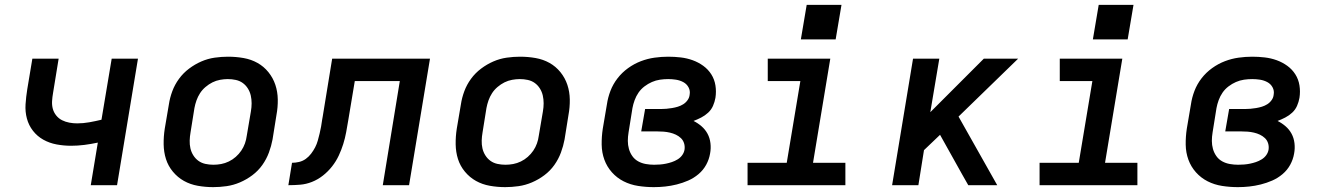

<svg xmlns="http://www.w3.org/2000/svg" viewBox="-20 -761 5440 789"><path d="M353 0 382 -175Q354 -169 326.5 -165.5Q299 -162 272 -162Q242 -162 212.5 -167.5Q183 -173 158 -187Q133 -201 115.5 -223.5Q98 -246 90.5 -274Q83 -302 85 -332.5Q87 -363 92 -394L113 -520H221L198 -379Q195 -362 194 -345.5Q193 -329 197 -314Q201 -299 211 -286.5Q221 -274 235 -267Q249 -260 265 -257Q281 -254 297 -254Q322 -254 347 -258.5Q372 -263 397 -269L439 -520H547L461 0Z M856 8Q824 8 793 2.5Q762 -3 736 -17.5Q710 -32 690.5 -55.5Q671 -79 662 -107.5Q653 -136 652.5 -168Q652 -200 657 -232L674 -332Q678 -359 688 -386Q698 -413 715.5 -437Q733 -461 757 -479Q781 -497 807.5 -508.5Q834 -520 862 -524Q890 -528 917 -528Q950 -528 981 -522.5Q1012 -517 1038 -502.5Q1064 -488 1083 -464.5Q1102 -441 1111.5 -412.5Q1121 -384 1121.5 -352Q1122 -320 1116 -288L1100 -188Q1095 -161 1085 -134Q1075 -107 1058 -83Q1041 -59 1017 -41Q993 -23 966 -11.5Q939 0 911 4Q883 8 856 8ZM857 -84Q873 -84 889 -87Q905 -90 920.5 -97.5Q936 -105 949 -116.5Q962 -128 971.5 -142Q981 -156 986.5 -171.5Q992 -187 994 -203L1011 -303Q1014 -320 1014 -336.5Q1014 -353 1010.5 -368.5Q1007 -384 998.5 -397.5Q990 -411 977.5 -420Q965 -429 949 -432.5Q933 -436 916 -436Q901 -436 884.5 -433Q868 -430 853 -422.5Q838 -415 824.5 -403.5Q811 -392 802 -378Q793 -364 787.5 -348.5Q782 -333 779 -317L763 -217Q760 -200 759.5 -183.5Q759 -167 762.5 -151.5Q766 -136 774.5 -122.5Q783 -109 795.5 -100Q808 -91 824 -87.5Q840 -84 857 -84Z M1165 0 1180 -92Q1194 -92 1209 -95.5Q1224 -99 1236.5 -108Q1249 -117 1258.5 -129.5Q1268 -142 1275 -155.5Q1282 -169 1286 -183.5Q1290 -198 1293.5 -212.5Q1297 -227 1299.5 -241Q1302 -255 1304 -270Q1305 -273 1305 -275.5Q1305 -278 1306 -281L1345 -520H1747L1661 0H1553L1623 -428H1438L1411 -266Q1407 -242 1402.5 -217.5Q1398 -193 1390.5 -169Q1383 -145 1372 -121.5Q1361 -98 1344.5 -77Q1328 -56 1307 -39.5Q1286 -23 1262 -13.5Q1238 -4 1213.5 -2Q1189 0 1165 0Z M2056 8Q2024 8 1993 2.5Q1962 -3 1936 -17.5Q1910 -32 1890.5 -55.5Q1871 -79 1862 -107.5Q1853 -136 1852.5 -168Q1852 -200 1857 -232L1874 -332Q1878 -359 1888 -386Q1898 -413 1915.5 -437Q1933 -461 1957 -479Q1981 -497 2007.5 -508.5Q2034 -520 2062 -524Q2090 -528 2117 -528Q2150 -528 2181 -522.5Q2212 -517 2238 -502.5Q2264 -488 2283 -464.5Q2302 -441 2311.5 -412.5Q2321 -384 2321.5 -352Q2322 -320 2316 -288L2300 -188Q2295 -161 2285 -134Q2275 -107 2258 -83Q2241 -59 2217 -41Q2193 -23 2166 -11.5Q2139 0 2111 4Q2083 8 2056 8ZM2057 -84Q2073 -84 2089 -87Q2105 -90 2120.5 -97.5Q2136 -105 2149 -116.5Q2162 -128 2171.5 -142Q2181 -156 2186.5 -171.5Q2192 -187 2194 -203L2211 -303Q2214 -320 2214 -336.5Q2214 -353 2210.5 -368.5Q2207 -384 2198.5 -397.5Q2190 -411 2177.5 -420Q2165 -429 2149 -432.5Q2133 -436 2116 -436Q2101 -436 2084.5 -433Q2068 -430 2053 -422.5Q2038 -415 2024.5 -403.5Q2011 -392 2002 -378Q1993 -364 1987.5 -348.5Q1982 -333 1979 -317L1963 -217Q1960 -200 1959.5 -183.5Q1959 -167 1962.5 -151.5Q1966 -136 1974.5 -122.5Q1983 -109 1995.5 -100Q2008 -91 2024 -87.5Q2040 -84 2057 -84Z M2667 8Q2634 8 2602 3Q2570 -2 2542.5 -16Q2515 -30 2494.5 -53Q2474 -76 2463.5 -105Q2453 -134 2452.5 -166.5Q2452 -199 2457 -232L2474 -332Q2478 -360 2488.5 -387.5Q2499 -415 2517.5 -439Q2536 -463 2561 -481Q2586 -499 2613.5 -509.5Q2641 -520 2669.5 -524Q2698 -528 2726 -528Q2752 -528 2777.5 -525Q2803 -522 2826.5 -513.5Q2850 -505 2870 -490.5Q2890 -476 2903 -455.5Q2916 -435 2920 -410Q2924 -385 2920 -359Q2917 -342 2910 -326Q2903 -310 2890 -298Q2877 -286 2861.5 -278Q2846 -270 2830 -264Q2848 -255 2863 -242Q2878 -229 2887.5 -211.5Q2897 -194 2899.5 -172.5Q2902 -151 2898 -130Q2894 -106 2882 -84Q2870 -62 2850.5 -45.5Q2831 -29 2808 -19Q2785 -9 2761 -3Q2737 3 2713.5 5.5Q2690 8 2667 8ZM2668 -84Q2680 -84 2692.5 -85Q2705 -86 2717 -88.5Q2729 -91 2741 -95Q2753 -99 2764.5 -106Q2776 -113 2783.5 -123.5Q2791 -134 2793 -146Q2795 -160 2791 -172.5Q2787 -185 2778 -193.5Q2769 -202 2757.5 -207.5Q2746 -213 2733 -216Q2720 -219 2707 -220Q2694 -221 2680 -221H2615L2631 -313H2696Q2707 -313 2718.5 -314Q2730 -315 2742 -317Q2754 -319 2765.5 -322.5Q2777 -326 2787.5 -332.5Q2798 -339 2805.5 -349.5Q2813 -360 2814 -372Q2817 -388 2809.5 -402Q2802 -416 2788 -423.5Q2774 -431 2758 -433.5Q2742 -436 2726 -436Q2709 -436 2692 -433.5Q2675 -431 2659 -424Q2643 -417 2628.5 -406Q2614 -395 2604 -380.5Q2594 -366 2588 -349.5Q2582 -333 2579 -317L2563 -217Q2560 -199 2560 -182Q2560 -165 2564.5 -149Q2569 -133 2578.5 -119.5Q2588 -106 2602.5 -98Q2617 -90 2634 -87Q2651 -84 2668 -84Z M3052 0V-92H3213L3269 -428H3135V-520H3392L3321 -92H3454V0ZM3271 -599 3295 -741H3438L3414 -599Z M3646 0 3732 -520H3840L3803 -300L4023 -520H4164L3919 -282L4078 0H3959L3934 -44L3843 -207L3777 -144L3754 0Z M4252 0V-92H4413L4469 -428H4335V-520H4592L4521 -92H4654V0ZM4471 -599 4495 -741H4638L4614 -599Z M5067 8Q5034 8 5002 3Q4970 -2 4942.5 -16Q4915 -30 4894.5 -53Q4874 -76 4863.5 -105Q4853 -134 4852.5 -166.5Q4852 -199 4857 -232L4874 -332Q4878 -360 4888.5 -387.5Q4899 -415 4917.5 -439Q4936 -463 4961 -481Q4986 -499 5013.5 -509.5Q5041 -520 5069.5 -524Q5098 -528 5126 -528Q5152 -528 5177.5 -525Q5203 -522 5226.5 -513.5Q5250 -505 5270 -490.5Q5290 -476 5303 -455.5Q5316 -435 5320 -410Q5324 -385 5320 -359Q5317 -342 5310 -326Q5303 -310 5290 -298Q5277 -286 5261.5 -278Q5246 -270 5230 -264Q5248 -255 5263 -242Q5278 -229 5287.5 -211.5Q5297 -194 5299.5 -172.5Q5302 -151 5298 -130Q5294 -106 5282 -84Q5270 -62 5250.5 -45.5Q5231 -29 5208 -19Q5185 -9 5161 -3Q5137 3 5113.5 5.5Q5090 8 5067 8ZM5068 -84Q5080 -84 5092.5 -85Q5105 -86 5117 -88.5Q5129 -91 5141 -95Q5153 -99 5164.5 -106Q5176 -113 5183.5 -123.5Q5191 -134 5193 -146Q5195 -160 5191 -172.5Q5187 -185 5178 -193.5Q5169 -202 5157.5 -207.5Q5146 -213 5133 -216Q5120 -219 5107 -220Q5094 -221 5080 -221H5015L5031 -313H5096Q5107 -313 5118.5 -314Q5130 -315 5142 -317Q5154 -319 5165.5 -322.5Q5177 -326 5187.5 -332.5Q5198 -339 5205.5 -349.5Q5213 -360 5214 -372Q5217 -388 5209.5 -402Q5202 -416 5188 -423.5Q5174 -431 5158 -433.5Q5142 -436 5126 -436Q5109 -436 5092 -433.5Q5075 -431 5059 -424Q5043 -417 5028.5 -406Q5014 -395 5004 -380.5Q4994 -366 4988 -349.5Q4982 -333 4979 -317L4963 -217Q4960 -199 4960 -182Q4960 -165 4964.5 -149Q4969 -133 4978.5 -119.5Q4988 -106 5002.5 -98Q5017 -90 5034 -87Q5051 -84 5068 -84Z"/></svg>

Font: Iosevka SS04 Semibold Extended
Style: Italic
Weight: 600
Width: 7
Italic angle: -9°
Monospace: yes
Designer: Belleve Invis
Foundry: Belleve Invis
Version: Version 19.0.0; ttfautohint (v1.8.4)